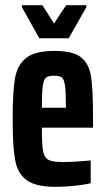

<svg xmlns="http://www.w3.org/2000/svg" viewBox="-20 -715 409 743"><path d="M340 -221H142Q142 -157 146.5 -131.5Q151 -106 166.5 -97Q182 -88 221 -88Q267 -88 331 -94V-6Q307 0 269 4Q231 8 195 8Q118 8 83 -18Q48 -44 38.5 -96Q29 -148 29 -254Q29 -360 38 -412Q47 -464 81.5 -491Q116 -518 190 -518Q263 -518 294 -493Q325 -468 332.5 -418Q340 -368 340 -255ZM142 -298H235V-304Q235 -360 231.5 -384Q228 -408 219.5 -415Q211 -422 190 -422Q167 -422 158 -414.5Q149 -407 145.5 -382Q142 -357 142 -298ZM65 -687V-695H144L189 -624L236 -695H314V-687L246 -567H132Z"/></svg>

Font: Saira ExtraCondensed
Style: Bold
Weight: 700
Width: 2
Designer: Hector Gatti with collaboration of the Omnibus-Type team
Foundry: Omnibus-Type
Version: Version 0.072; ttfautohint (v1.8)